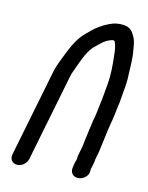

<svg xmlns="http://www.w3.org/2000/svg" viewBox="-133 -797 832 1076"><g transform="rotate(15 283.0 -259.0)"><path d="M399.5 10 390.9 53C389.4 60.7 388.6 68.8 388.8 77.4C388.9 83.3 385.5 90.2 384.1 97L381.1 112C374.9 143.1 378.5 159.7 392.9 171.2C423.2 195.4 484.5 164.2 478.4 119C478.3 117.9 478.3 116.3 478.5 115L482.1 97C485 82.6 488.3 70.4 488.8 58.9C488.8 57.3 488.7 54 488.9 53L498 7.3C504.5 -37 507.6 -72.5 513.9 -117.3L519.1 -153.3C519.2 -153.5 519.2 -153.8 519.2 -154C522 -167.8 524.1 -179.9 525.5 -190.2L529.4 -219.8C530.1 -229.4 531.6 -242.7 533.9 -257.5C541 -301.7 541 -337.6 545.8 -381.7C548.3 -415.9 547.7 -440.6 545.7 -475.1C544.7 -520.3 543.3 -562.4 535.2 -600.4C530.4 -627.8 527.9 -646.3 516.9 -665.5C503.6 -690.3 490.4 -707.5 461.4 -713.7C423.3 -719 391.7 -711.1 364.4 -697.2C341.3 -685.1 335.1 -681.9 312.4 -665.5C286.2 -646.4 274.2 -631.7 250.2 -608.2C218 -574.8 197.6 -535.6 176.9 -483.8C162 -442.1 143.1 -403.8 134.2 -359L33.2 147C27.7 174.3 45.3 196.5 72.3 196.5C99.2 196.5 125.7 174.3 131.2 147L232.2 -359C234.4 -370.4 237.8 -381.8 242 -392.3C261.4 -443.2 278.6 -506.3 313.8 -546.9C314.1 -547.3 314.7 -547.9 315.2 -548.4C338.9 -569.9 363.2 -602.8 405 -615.9C412 -618 420.4 -618.7 423.6 -611.9C433.4 -590.8 438.2 -563.6 440.5 -533.6C446.3 -484.7 451.5 -428 446.4 -370.3C442 -330.5 441.2 -294.7 434.9 -252.8C430.6 -215.4 428.9 -192.5 420.9 -152.3C415.7 -117.7 410.9 -79.8 407 -48C407 -47.7 406.9 -47.3 406.9 -47C403.6 -30.5 403.5 -10.2 399.5 10Z"/></g></svg>

Font: Smoothie
Style: LightIt
Weight: 400
Foundry: Cannot Into Space Fonts
Version: Version 0.8